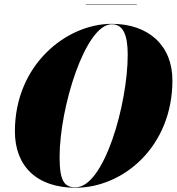

<svg xmlns="http://www.w3.org/2000/svg" viewBox="-20 -872 830 902"><path d="M383 -852V-850H623V-852ZM335 10C558 10 790 -182 790 -495C790 -658 678 -760 505 -760C292 -760 50 -568 50 -255C50 -92 152 10 335 10ZM505 -758C559 -758 580 -707 580 -615C580 -383 469 8 335 8C281 8 260 -23 260 -135C260 -367 381 -758 505 -758Z"/></svg>

Font: Bodoni* 96pt Fatface
Style: Italic
Weight: 900
Italic angle: -13°
Version: Version 2.3